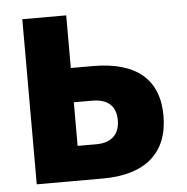

<svg xmlns="http://www.w3.org/2000/svg" viewBox="-45 -593 619 636"><g transform="rotate(-5 265.0 -274.5)"><path d="M52 0H272C413 0 490 -66 490 -190C490 -310 416 -374 272 -374H198V-549H52ZM198 -115V-260H259C310 -260 338 -236 338 -188C338 -141 310 -115 261 -115Z"/></g></svg>

Font: Noto Sans Mono Condensed ExtraBold
Style: Regular
Weight: 800
Width: 3
Designer: Monotype Design Team
Foundry: Monotype Imaging Inc.
Version: Version 2.014